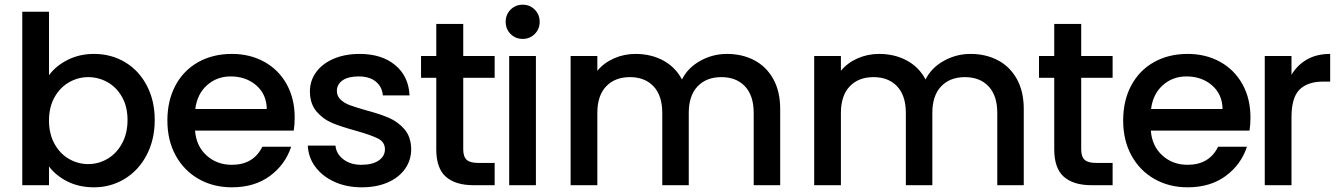

<svg xmlns="http://www.w3.org/2000/svg" viewBox="-20 -790 5722 819"><path d="M381 -560Q454 -560 513 -525Q572 -490 606 -425.5Q640 -361 640 -278Q640 -195 606 -129.5Q572 -64 512.5 -27.5Q453 9 381 9Q317 9 267.5 -16Q218 -41 189 -80V0H75V-740H189V-469Q218 -509 268.5 -534.5Q319 -560 381 -560ZM356 -461Q313 -461 274.5 -439Q236 -417 212.5 -375Q189 -333 189 -276Q189 -219 212.5 -176.5Q236 -134 274.5 -112Q313 -90 356 -90Q400 -90 438.5 -112.5Q477 -135 500.5 -178Q524 -221 524 -278Q524 -335 500.5 -376.5Q477 -418 438.5 -439.5Q400 -461 356 -461Z M1233 -233H812Q817 -167 861 -127Q905 -87 969 -87Q1061 -87 1099 -164H1222Q1197 -88 1131.5 -39.5Q1066 9 969 9Q890 9 827.5 -26.5Q765 -62 729.5 -126.5Q694 -191 694 -276Q694 -361 728.5 -425.5Q763 -490 825.5 -525Q888 -560 969 -560Q1047 -560 1108 -526Q1169 -492 1203 -430.5Q1237 -369 1237 -289Q1237 -258 1233 -233ZM1118 -325Q1117 -388 1073 -426Q1029 -464 964 -464Q905 -464 863 -426.5Q821 -389 813 -325Z M1293 -169H1411Q1414 -134 1444.5 -110.5Q1475 -87 1521 -87Q1569 -87 1595.5 -105.5Q1622 -124 1622 -153Q1622 -184 1592.5 -199Q1563 -214 1499 -232Q1437 -249 1398 -265Q1359 -281 1330.5 -314Q1302 -347 1302 -401Q1302 -445 1328 -481.5Q1354 -518 1402.5 -539Q1451 -560 1514 -560Q1608 -560 1665.5 -512.5Q1723 -465 1727 -383H1613Q1610 -420 1583 -442Q1556 -464 1510 -464Q1465 -464 1441 -447Q1417 -430 1417 -402Q1417 -380 1433 -365Q1449 -350 1472 -341.5Q1495 -333 1540 -320Q1600 -304 1638.5 -287.5Q1677 -271 1705 -239Q1733 -207 1734 -154Q1734 -107 1708 -70Q1682 -33 1634.5 -12Q1587 9 1523 9Q1458 9 1406.5 -14.5Q1355 -38 1325 -78.5Q1295 -119 1293 -169Z M1956 -458V-153Q1956 -122 1970.5 -108.5Q1985 -95 2020 -95H2090V0H2000Q1923 0 1882 -36Q1841 -72 1841 -153V-458H1776V-551H1841V-688H1956V-551H2090V-458Z M2137 -697Q2137 -728 2158 -749Q2179 -770 2210 -770Q2240 -770 2261 -749Q2282 -728 2282 -697Q2282 -666 2261 -645Q2240 -624 2210 -624Q2179 -624 2158 -645Q2137 -666 2137 -697ZM2266 -551V0H2152V-551Z M3308 -325V0H3195V-308Q3195 -382 3158 -421.5Q3121 -461 3057 -461Q2993 -461 2955.5 -421.5Q2918 -382 2918 -308V0H2805V-308Q2805 -382 2768 -421.5Q2731 -461 2667 -461Q2603 -461 2565.5 -421.5Q2528 -382 2528 -308V0H2414V-551H2528V-488Q2556 -522 2599 -541Q2642 -560 2691 -560Q2757 -560 2809 -532Q2861 -504 2889 -451Q2914 -501 2967 -530.5Q3020 -560 3081 -560Q3146 -560 3197.5 -533Q3249 -506 3278.5 -453Q3308 -400 3308 -325Z M4347 -325V0H4234V-308Q4234 -382 4197 -421.5Q4160 -461 4096 -461Q4032 -461 3994.5 -421.5Q3957 -382 3957 -308V0H3844V-308Q3844 -382 3807 -421.5Q3770 -461 3706 -461Q3642 -461 3604.5 -421.5Q3567 -382 3567 -308V0H3453V-551H3567V-488Q3595 -522 3638 -541Q3681 -560 3730 -560Q3796 -560 3848 -532Q3900 -504 3928 -451Q3953 -501 4006 -530.5Q4059 -560 4120 -560Q4185 -560 4236.5 -533Q4288 -506 4317.5 -453Q4347 -400 4347 -325Z M4592 -458V-153Q4592 -122 4606.5 -108.5Q4621 -95 4656 -95H4726V0H4636Q4559 0 4518 -36Q4477 -72 4477 -153V-458H4412V-551H4477V-688H4592V-551H4726V-458Z M5310 -233H4889Q4894 -167 4938 -127Q4982 -87 5046 -87Q5138 -87 5176 -164H5299Q5274 -88 5208.5 -39.5Q5143 9 5046 9Q4967 9 4904.5 -26.5Q4842 -62 4806.5 -126.5Q4771 -191 4771 -276Q4771 -361 4805.5 -425.5Q4840 -490 4902.5 -525Q4965 -560 5046 -560Q5124 -560 5185 -526Q5246 -492 5280 -430.5Q5314 -369 5314 -289Q5314 -258 5310 -233ZM5195 -325Q5194 -388 5150 -426Q5106 -464 5041 -464Q4982 -464 4940 -426.5Q4898 -389 4890 -325Z M5654 -560V-442H5625Q5558 -442 5523.5 -408Q5489 -374 5489 -290V0H5375V-551H5489V-471Q5514 -513 5555.5 -536.5Q5597 -560 5654 -560Z"/></svg>

Font: Poppins Medium A&M
Style: Regular
Weight: 500
Designer: Ninad Kale (Devanagari), Jonny Pinhorn (Latin)
Foundry: Indian Type Foundry
Version: 4.004